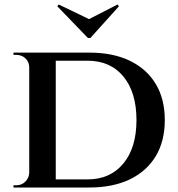

<svg xmlns="http://www.w3.org/2000/svg" viewBox="-20 -834 792 854"><path d="M377 -600Q482 -600 557 -564Q632 -528 672.5 -461Q713 -394 713 -300Q713 -206 672.5 -139Q632 -72 557 -36Q482 0 377 0H158L156 -36Q230 -36 277 -36Q324 -36 346.5 -36Q369 -36 369 -36Q470 -36 528.5 -106.5Q587 -177 587 -300Q587 -423 529 -493.5Q471 -564 369 -564Q369 -564 345.5 -564Q322 -564 273 -564Q224 -564 146 -564V-600ZM228 -600V0H110V-600ZM112 -65V0H40V-10Q40 -10 46.5 -10Q53 -10 53 -10Q77 -10 93 -26.5Q109 -43 110 -65ZM112 -536H110Q109 -560 92.5 -575Q76 -590 52 -590Q52 -590 46 -590Q40 -590 40 -590V-600H112ZM509 -806 503 -814 376 -749 241 -814 235 -806 371 -665H382Z"/></svg>

Font: Cinzel SemiBold
Style: Regular
Weight: 600
Designer: Natanael Gama
Version: Version 2.000